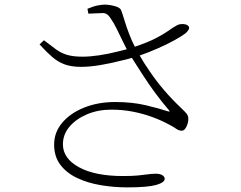

<svg xmlns="http://www.w3.org/2000/svg" viewBox="-20 -779 1040 830"><path d="M531 31Q472 31 415.5 21.5Q359 12 313.5 -9.5Q268 -31 241 -66.5Q214 -102 214 -154Q214 -207 249 -248.5Q284 -290 344 -314Q404 -338 478 -338Q552 -338 610.5 -324Q669 -310 705 -298Q712 -296 713 -297Q714 -299 710 -303Q680 -338 651.5 -376.5Q623 -415 596 -457Q573 -492 550 -529Q528 -522 500 -516Q457 -505 412.5 -497.5Q368 -490 330 -490Q289 -490 260 -500.5Q231 -511 206 -532.5Q181 -554 151 -587L170 -605Q200 -582 221.5 -566Q243 -550 269.5 -542Q296 -534 337 -534Q369 -534 409 -540Q449 -546 488 -556Q510 -561 528 -566Q519 -583 511 -600Q497 -629 484 -655.5Q471 -682 456 -703Q443 -723 424 -722.5Q405 -722 362 -720L358 -741Q384 -752 402.5 -755.5Q421 -759 432 -759Q453 -759 476.5 -752.5Q500 -746 504 -734Q511 -715 519 -688Q527 -661 540 -628Q549 -604 563 -577Q619 -596 652 -613Q687 -631 706.5 -645Q726 -659 742 -668Q755 -676 771.5 -675Q788 -674 795 -666Q800 -659 795.5 -651Q791 -643 782 -635Q766 -623 734 -605Q702 -587 660 -569Q624 -553 584 -539Q603 -505 627 -471Q656 -428 690 -388.5Q724 -349 761 -314Q779 -297 786 -288.5Q793 -280 794 -269Q795 -257 791 -244Q787 -231 780.5 -222.5Q774 -214 766 -214Q753 -214 741.5 -222.5Q730 -231 710 -241Q679 -258 640 -272.5Q601 -287 556 -296Q511 -305 461 -305Q404 -305 356.5 -285Q309 -265 280.5 -231.5Q252 -198 252 -155Q252 -94 321.5 -56Q391 -18 512 -18Q552 -18 577 -20.5Q602 -23 619.5 -25.5Q637 -28 653 -28Q672 -28 682 -21.5Q692 -15 692 -6Q692 10 655 20.5Q618 31 531 31Z"/></svg>

Font: Noto Serif HK ExtraLight ExtraLight
Style: Regular
Weight: 250
Version: Version 2.003-H1;hotconv 1.1.1;makeotfexe 2.6.0